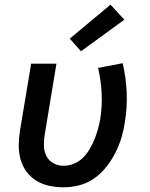

<svg xmlns="http://www.w3.org/2000/svg" viewBox="-20 -792 640 820"><path d="M251 8Q220 8 190 1.5Q160 -5 135.5 -20Q111 -35 93.5 -58.5Q76 -82 68 -110.5Q60 -139 60 -170Q60 -201 65 -232L113 -520H221L171 -217Q167 -193 167.5 -169.5Q168 -146 178 -126Q188 -106 208 -95Q228 -84 252 -84Q274 -84 296 -93Q318 -102 334.5 -118.5Q351 -135 363 -155.5Q375 -176 383.5 -197Q392 -218 398 -239.5Q404 -261 408 -283Q417 -339 414 -394Q411 -449 399 -502L504 -522Q518 -462 521 -398Q524 -334 513 -268Q508 -235 498 -202Q488 -169 472 -138Q456 -107 433.5 -78.5Q411 -50 381.5 -29.5Q352 -9 318 -0.5Q284 8 251 8ZM326 -573 278 -627 452 -772 511 -708Z"/></svg>

Font: Iosevka SS04 Semibold Extended
Style: Italic
Weight: 600
Width: 7
Italic angle: -9°
Monospace: yes
Designer: Belleve Invis
Foundry: Belleve Invis
Version: Version 19.0.0; ttfautohint (v1.8.4)